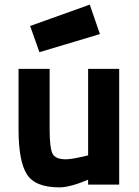

<svg xmlns="http://www.w3.org/2000/svg" viewBox="-20 -796 601 828"><path d="M360 -499H494V0H360V-21Q282 12 236 12Q131 12 95.5 -45Q60 -102 60 -238V-499H194V-238Q194 -162 205.5 -135.5Q217 -109 264 -109Q279 -109 303 -113.5Q327 -118 344 -122L360 -126ZM110 -684 367 -776 411 -649 150 -571Z"/></svg>

Font: TitilliumText22L Xb
Style: Bold
Weight: 400
Designer: Campivisivi
Foundry: Campivisivi
Version: 1.000